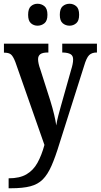

<svg xmlns="http://www.w3.org/2000/svg" viewBox="-20 -769 537 1024"><path d="M26 182Q85 182 121.5 160.5Q158 139 180 99Q202 59 217 4L62 -438Q50 -469 38.5 -478.5Q27 -488 5 -488H1V-536H238V-489H235Q207 -489 195 -480Q183 -471 183 -453Q183 -443 186 -429Q189 -415 195 -399L248 -233Q261 -191 269 -157Q277 -123 280 -100Q284 -126 291 -152.5Q298 -179 305 -204L360 -399Q364 -411 367 -425.5Q370 -440 370 -452Q370 -472 356.5 -480Q343 -488 316 -489H312V-536H497V-489H495Q470 -489 455.5 -475Q441 -461 428 -416L297 -3Q275 69 254.5 115.5Q234 162 208 188Q182 214 142 224.5Q102 235 39 235H26ZM351 -632Q330 -632 314.5 -645Q299 -658 299 -690Q299 -723 314.5 -736Q330 -749 351 -749Q371 -749 386.5 -736Q402 -723 402 -690Q402 -658 386.5 -645Q371 -632 351 -632ZM180 -632Q160 -632 145 -645Q130 -658 130 -690Q130 -723 145 -736Q160 -749 180 -749Q201 -749 217 -736Q233 -723 233 -690Q233 -658 217 -645Q201 -632 180 -632Z"/></svg>

Font: Noto Serif Condensed SemiBold
Style: Regular
Weight: 600
Width: 3
Designer: Monotype Design Team
Foundry: Monotype Imaging Inc.
Version: Version 2.013